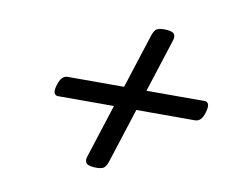

<svg xmlns="http://www.w3.org/2000/svg" viewBox="-67 -809 897 743"><g transform="rotate(10 381.5 -437.5)"><path d="M355 -151Q324 -151 315.5 -161Q307 -171 314 -190L475 -691Q482 -712 491.5 -718Q501 -724 520 -724Q551 -724 559.5 -714.5Q568 -705 561 -685L400 -184Q393 -163 384 -157Q375 -151 355 -151ZM161 -398Q150 -398 146 -408Q142 -418 149 -440Q160 -478 185 -478H723Q734 -478 738 -468Q742 -458 735 -435Q725 -398 699 -398Z"/></g></svg>

Font: Playwrite DE LA
Style: Regular
Weight: 400
Designer: Veronika Burian, José Scaglione
Foundry: TypeTogether
Version: Version 1.002